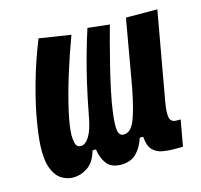

<svg xmlns="http://www.w3.org/2000/svg" viewBox="-84 -618 754 719"><g transform="rotate(-15 293.0 -258.5)"><path d="M114.7 9.8Q92.3 9.8 71 -3.2Q49.8 -16.1 37.1 -48.1Q24.4 -80.1 26.9 -136.7Q28.3 -170.4 38.3 -230.5Q48.3 -290.5 69.6 -367.2Q90.8 -443.8 124 -527.3L246.6 -508.3Q220.2 -437.5 198.2 -366.5Q176.3 -295.4 163.1 -236.6Q149.9 -177.7 149.4 -143.6Q149.4 -128.9 153.3 -112.8Q157.2 -96.7 173.8 -96.7Q190.9 -96.7 206.1 -120.8Q221.2 -145 229.5 -190.4Q243.2 -263.2 256.3 -319.8Q269.5 -376.5 283 -424.3Q296.4 -472.2 311 -517.6L395.5 -508.3Q389.2 -484.9 378.4 -445.1Q367.7 -405.3 356.2 -358.6Q344.7 -312 335.2 -266.8Q325.7 -221.7 321.3 -187.5Q314.9 -138.2 318.6 -117.4Q322.3 -96.7 339.8 -96.7Q366.7 -96.7 382.8 -135.7Q398.9 -174.8 415 -258.8L460.4 -517.6L582 -517.1L521.5 -178.2Q513.7 -134.8 517.6 -115.5Q521.5 -96.2 543.5 -96.2H559.6L541.5 4.9H504.4Q481.9 4.9 460.4 0.7Q439 -3.4 424.3 -19Q409.7 -34.7 407.2 -69.8H394Q381.8 -32.7 360.1 -11.5Q338.4 9.8 301.3 9.8Q263.7 9.8 246.3 -12.7Q229 -35.2 224.1 -69.8H210.9Q198.7 -26.4 172.1 -8.3Q145.5 9.8 114.7 9.8Z"/></g></svg>

Font: Cascadia Code PL SemiBold
Style: Italic
Weight: 600
Italic angle: -10°
Monospace: yes
Designer: Aaron Bell
Foundry: Saja Typeworks
Version: Version 2404.023; ttfautohint (v1.8.4)